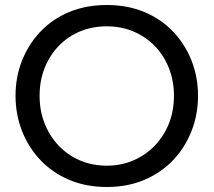

<svg xmlns="http://www.w3.org/2000/svg" viewBox="-20 -733 852 766"><path d="M406 13Q323 13 256 -15.5Q189 -44 141.5 -94Q94 -144 68 -210Q42 -276 42 -351Q42 -426 68 -491.5Q94 -557 141.5 -607Q189 -657 256 -685Q323 -713 406 -713Q489 -713 556 -685Q623 -657 670.5 -607Q718 -557 744 -491.5Q770 -426 770 -351Q770 -276 744 -210Q718 -144 670.5 -94Q623 -44 556 -15.5Q489 13 406 13ZM406 -72Q463 -72 512 -93Q561 -114 597.5 -152Q634 -190 654 -240.5Q674 -291 674 -351Q674 -410 654 -461Q634 -512 597.5 -549.5Q561 -587 512 -607.5Q463 -628 406 -628Q348 -628 299 -607.5Q250 -587 214 -549.5Q178 -512 158 -461.5Q138 -411 138 -351Q138 -291 158 -240.5Q178 -190 214 -152Q250 -114 299 -93Q348 -72 406 -72Z"/></svg>

Font: MuseoModerno SemiBold
Style: Regular
Weight: 400
Version: Version 1.001